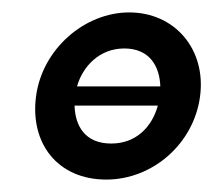

<svg xmlns="http://www.w3.org/2000/svg" viewBox="-20 -285 343 309"><path d="M38 -130C28 -54 73 4 151 4C226 4 292 -54 302 -130C312 -206 261 -265 188 -265C116 -265 48 -206 38 -130ZM100 -115H234C225 -82 200 -54 159 -54C117 -54 101 -82 100 -115ZM238 -146H104C113 -178 140 -207 180 -207C221 -207 237 -178 238 -146Z"/></svg>

Font: Hussar Tani
Style: DwaKurs
Weight: 700
Foundry: Cannot Into Space Fonts
Version: Version 0.92